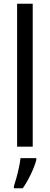

<svg xmlns="http://www.w3.org/2000/svg" viewBox="-20 -780 264 1021"><path d="M154 0H71V-760H154ZM173 71Q164 105 143.5 147.5Q123 190 101 221H54V210Q60 192 67.5 165Q75 138 81 109.5Q87 81 89 61H173Z"/></svg>

Font: Noto Sans Hebrew Condensed
Style: Regular
Weight: 400
Width: 3
Designer: Monotype Design Team
Foundry: Monotype Imaging Inc.
Version: Version 2.004; ttfautohint (v1.8.4.7-5d5b)